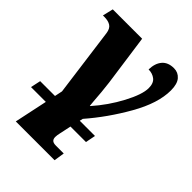

<svg xmlns="http://www.w3.org/2000/svg" viewBox="-224 -656 1008 1008"><g transform="rotate(45 280.0 -152.5)"><path d="M312 0H425L414 56H299L291 94Q290 100 285.5 119.5Q281 139 281 151Q281 166 289 173.5Q297 181 316 181H374L365 240H77L116 56H6L18 0H128L137 -43L86 -424Q82 -454 64.5 -465.5Q47 -477 17 -477H7L21 -536H239L279 -251Q287 -187 291 -125L294 -93H296Q359 -164 403 -247Q447 -330 447 -377Q447 -414 426.5 -430Q406 -446 377 -446Q378 -492 400.5 -518.5Q423 -545 467 -545Q498 -545 518 -522Q538 -499 538 -451Q538 -356 470 -236.5Q402 -117 316 -18Z"/></g></svg>

Font: Noto Serif NarrowBlack
Style: Italic
Weight: 900
Width: 4
Italic angle: -12°
Designer: Monotype Design Team
Foundry: Monotype Imaging Inc.
Version: Version 1.001